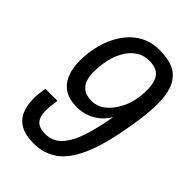

<svg xmlns="http://www.w3.org/2000/svg" viewBox="-213 -782 878 878"><g transform="rotate(45 225.5 -343.0)"><path d="M177 12Q125 12 92.5 -6Q60 -24 46 -57Q32 -90 32 -136Q32 -151 34 -168.5Q36 -186 39 -203H117Q114 -184 112 -166Q110 -148 110 -134Q110 -95 127.5 -75.5Q145 -56 183 -56Q231 -56 262.5 -89Q294 -122 314.5 -183.5Q335 -245 350 -331Q332 -301 308 -282Q284 -263 256.5 -254Q229 -245 200 -245Q151 -245 120 -264.5Q89 -284 74 -320Q59 -356 59 -405Q59 -462 73.5 -514Q88 -566 116.5 -608Q145 -650 187 -674Q229 -698 285 -698Q340 -698 376.5 -680.5Q413 -663 432 -623Q451 -583 451 -514Q451 -483 447 -445Q443 -407 435 -361Q412 -219 376 -137.5Q340 -56 291 -22Q242 12 177 12ZM227 -313Q264 -313 293 -336Q322 -359 341 -395Q357 -423 364.5 -457Q372 -491 372 -526Q372 -558 364.5 -581Q357 -604 338.5 -617Q320 -630 285 -630Q247 -630 219 -610.5Q191 -591 173 -558Q156 -528 148 -490Q140 -452 140 -411Q140 -383 148.5 -360.5Q157 -338 176 -325.5Q195 -313 227 -313Z"/></g></svg>

Font: Archivo Condensed
Style: Italic
Weight: 400
Width: 3
Italic angle: -10°
Designer: Hector Gatti
Foundry: Omnibus-Type
Version: Version 2.001